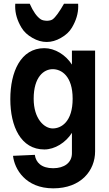

<svg xmlns="http://www.w3.org/2000/svg" viewBox="-20 -799 595 1044"><path d="M266.1 -693.8C259.3 -689 249 -686.5 235.8 -686C220.7 -686.5 209 -689 201.2 -694.3C180.2 -708.5 160.2 -736.3 141.6 -778.8H63C62.5 -773.9 62.5 -768.6 62.5 -763.7C62.5 -725.6 73.7 -687.5 96.7 -648.9C109.9 -626.5 129.9 -607.9 156.7 -592.8C182.1 -578.1 208 -570.8 233.9 -570.8C259.8 -570.8 285.6 -578.1 311 -592.8C337.9 -607.9 357.9 -626.5 371.1 -648.9C394 -687.5 405.3 -725.6 405.3 -763.7C405.3 -768.6 405.3 -773.9 404.8 -778.8H328.1C302.2 -733.4 281.7 -705.1 266.1 -693.8ZM371.1 34.2C371.1 85.9 329.1 115.7 269 115.7C205.1 115.7 174.8 84 169.4 43C123 44.9 50.8 48.3 50.8 48.3C58.6 119.6 118.2 225.1 269.5 225.1C420.9 225.1 497.1 127.9 497.1 24.4V-523.9H371.1V-447.8C337.4 -501 277.8 -537.1 221.2 -537.1C92.3 -537.1 36.1 -408.2 36.1 -259.8C36.1 -111.3 93.3 13.7 221.2 13.7C277.8 13.7 337.4 -23.4 371.1 -76.7ZM163.1 -262.2C163.1 -381.8 219.2 -422.9 266.6 -422.9C314 -422.9 375 -385.7 375 -262.2C375 -137.7 314 -100.6 266.6 -100.6C220.7 -100.6 163.1 -152.8 163.1 -262.2Z"/></svg>

Font: Tuffy
Style: Bold
Weight: 700
Designer: Thatcher Ulrich, Karoly Barta, Michael Everson
Version: Version 001.270